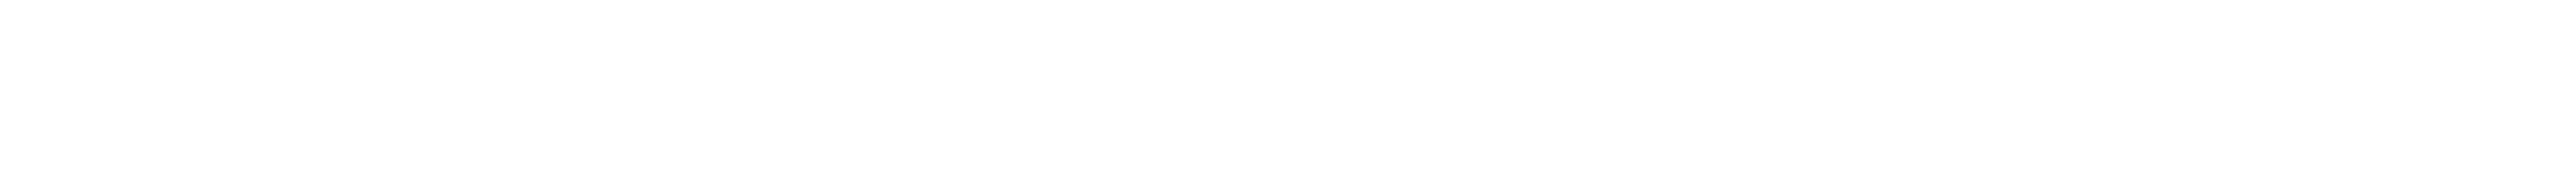

<svg xmlns="http://www.w3.org/2000/svg" viewBox="-20 38 531 40"><path d="M72 58Z"/></svg>

Font: MewTooHand
Style: UltimateCondIta
Weight: 400
Designer: Mew Too, Robert Jablonski
Version: Version 0.77